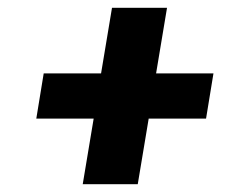

<svg xmlns="http://www.w3.org/2000/svg" viewBox="-20 -586 640 492"><path d="M192 -114 220 -282H73L92 -398H239L267 -566H408L380 -398H527L508 -282H361L333 -114Z"/></svg>

Font: Iosevka Slab HvExObl
Style: Regular
Weight: 900
Width: 7
Italic angle: -9°
Monospace: yes
Designer: Belleve Invis
Foundry: Belleve Invis
Version: Version 11.1.1; ttfautohint (v1.8.3)